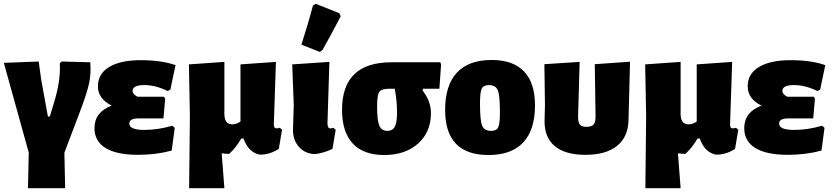

<svg xmlns="http://www.w3.org/2000/svg" viewBox="-21 -797 4349 1002"><path d="M125 185 129 -1 -1 -469 181 -476 194 -381 229 -189H239L258 -252Q297 -376 291 -466L300 -476L450 -472Q455 -415 444 -362.5Q433 -310 392 -203L315 0L319 185Z M699 11Q588 11 530 -24.5Q472 -60 472 -128Q472 -212 562 -246Q490 -281 490 -347Q490 -412 549 -447.5Q608 -483 713 -483Q822 -483 895 -457L868 -329L854 -322Q790 -353 733 -353Q671 -353 671 -323Q671 -305 697 -292H835L841 -282L832 -179H700Q654 -179 654 -152Q654 -119 732 -119Q804 -119 878 -141L891 -130L875 -11Q792 11 699 11Z M966 185 970 -190 965 -461 1150 -474V-210L1149 -202L1150 -203Q1150 -148 1191 -148Q1214 -148 1234 -163V-461L1419 -474L1408 -148Q1408 -127 1422 -127Q1429 -127 1439 -130L1451 -120L1434 -20Q1386 11 1334 10Q1275 -2 1250 -74H1238Q1212 -28 1175 6Q1154 6 1136 3L1150 185Z M1612 -768 1627 -777 1750 -728 1757 -712Q1703 -608 1662 -536L1648 -526L1552 -564Q1589 -679 1612 -768ZM1625 7Q1574 7 1541 -28.5Q1508 -64 1508 -118L1512 -249L1504 -461L1698 -474L1688 -155Q1688 -127 1702 -127Q1709 -127 1719 -130L1731 -120L1714 -20Q1671 1 1625 7Z M1984 12Q1876 12 1820 -48Q1764 -108 1764 -224Q1764 -472 2022 -472H2276L2281 -462L2272 -334H2187L2184 -325Q2228 -269 2228 -207Q2228 -108 2161 -48Q2094 12 1984 12ZM2000 -114Q2028 -114 2039.5 -136Q2051 -158 2051 -210Q2051 -271 2039 -334H2013Q1970 -334 1958.5 -317.5Q1947 -301 1947 -241Q1947 -169 1958.5 -141.5Q1970 -114 2000 -114Z M2545 -484Q2657 -484 2714 -424Q2771 -364 2771 -247Q2771 -119 2709.5 -53.5Q2648 12 2528 12Q2302 12 2302 -223Q2302 -352 2363.5 -418Q2425 -484 2545 -484ZM2531 -353Q2502 -353 2493 -334.5Q2484 -316 2484 -257Q2484 -169 2495 -141.5Q2506 -114 2542 -114Q2570 -114 2579 -132.5Q2588 -151 2588 -211Q2588 -298 2577 -325.5Q2566 -353 2531 -353Z M3034 11Q2928 11 2873.5 -35Q2819 -81 2821 -169L2823 -252L2820 -462L3004 -474L2996 -194Q2995 -160 3004.5 -147.5Q3014 -135 3040 -135Q3067 -135 3077.5 -148Q3088 -161 3087 -194L3083 -462L3267 -475L3259 -169Q3257 -82 3199 -35.5Q3141 11 3034 11Z M3347 185 3351 -190 3346 -461 3531 -474V-210L3530 -202L3531 -203Q3531 -148 3572 -148Q3595 -148 3615 -163V-461L3800 -474L3789 -148Q3789 -127 3803 -127Q3810 -127 3820 -130L3832 -120L3815 -20Q3767 11 3715 10Q3656 -2 3631 -74H3619Q3593 -28 3556 6Q3535 6 3517 3L3531 185Z M4090 11Q3979 11 3921 -24.5Q3863 -60 3863 -128Q3863 -212 3953 -246Q3881 -281 3881 -347Q3881 -412 3940 -447.5Q3999 -483 4104 -483Q4213 -483 4286 -457L4259 -329L4245 -322Q4181 -353 4124 -353Q4062 -353 4062 -323Q4062 -305 4088 -292H4226L4232 -282L4223 -179H4091Q4045 -179 4045 -152Q4045 -119 4123 -119Q4195 -119 4269 -141L4282 -130L4266 -11Q4183 11 4090 11Z"/></svg>

Font: Alegreya Sans SC Black
Style: Regular
Weight: 900
Designer: Juan Pablo del Peral
Foundry: Huerta Tipografica
Version: Version 2.007